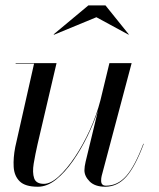

<svg xmlns="http://www.w3.org/2000/svg" viewBox="-20 -700 606 730"><path d="M346.5 -634.5 185.5 -568 184 -569.5 316 -679.5H381L469.5 -569.5L469 -568ZM195 -460 123 -152.5Q114 -113 108.2 -78.5Q102.5 -44 109.8 -22.5Q117 -1 147 -1Q172.5 -1 203.2 -29Q234 -57 265 -103.5Q296 -150 321.8 -206.5Q347.5 -263 362 -319.5L396 -460H480.5L366.5 -31Q364.5 -23 364.5 -13Q364.5 6 383 6Q427.5 6 460.2 -31.2Q493 -68.5 525 -153.5L526.5 -153Q494.5 -67 460.5 -28.5Q426.5 10 380 10Q341 10 321 -10Q301 -30 301 -52.5Q301 -58.5 302.2 -67.8Q303.5 -77 305.5 -85L352.5 -279.5Q337 -232.5 312.5 -182.2Q288 -132 257.5 -88.2Q227 -44.5 193 -17.2Q159 10 124 10Q76 10 55 -10.5Q34 -31 32 -65.5Q30 -100 38 -141L109.5 -458H39.5V-460Z"/></svg>

Font: Bodoni* 96pt
Style: Italic
Weight: 400
Italic angle: -13°
Version: Version 2.3